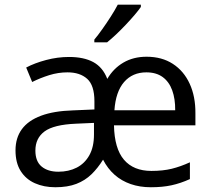

<svg xmlns="http://www.w3.org/2000/svg" viewBox="-20 -786 902 816"><path d="M603 -544.9Q668 -544.9 714.6 -514.6Q761.2 -484.4 786.1 -430.2Q811 -376 810.5 -304.7V-253.4H464.4Q466.3 -154.8 506.8 -107.2Q547.4 -59.6 623.5 -59.6Q672.4 -59.6 710 -68.8Q747.6 -78.1 787.1 -96.2V-24.9Q747.1 -6.8 708.7 1.5Q670.4 9.8 621.1 9.8Q574.2 9.8 535.4 -3.7Q496.6 -17.1 467 -43.2Q437.5 -69.3 418 -107.4Q396 -71.8 368.9 -45.4Q341.8 -19 304.7 -4.6Q267.6 9.8 215.3 9.8Q166.5 9.8 128.2 -7.3Q89.8 -24.4 67.9 -59.1Q45.9 -93.8 45.9 -147Q45.9 -200.2 73 -237.1Q100.1 -273.9 154.5 -294.2Q209 -314.5 290.5 -316.9L381.3 -320.8V-355.5Q381.3 -423.3 350.6 -450.9Q319.8 -478.5 267.1 -478.5Q227.5 -478.5 189.2 -466.6Q150.9 -454.6 116.7 -437.5L91.3 -499Q127.4 -518.1 176 -531Q224.6 -543.9 273.4 -543.9Q336.4 -543.9 376.7 -522Q417 -500 436 -450.7Q461.9 -495.1 504.4 -520Q546.9 -544.9 603 -544.9ZM379.4 -263.7 302.7 -260.3Q208.5 -256.3 169.4 -227.5Q130.4 -198.7 130.4 -146Q130.4 -100.1 157 -78.1Q183.6 -56.2 228 -56.2Q272 -56.2 306.2 -73.7Q340.3 -91.3 359.9 -126.5Q379.4 -161.6 379.4 -214.4ZM602.1 -478.5Q543 -478.5 507.3 -437.3Q471.7 -396 466.3 -317.4H724.6Q725.1 -365.7 711.9 -402.1Q698.7 -438.5 671.4 -458.5Q644 -478.5 602.1 -478.5ZM578.6 -766.1V-756.3Q568.8 -742.2 552 -722.4Q535.2 -702.6 514.6 -680.9Q494.1 -659.2 473.4 -639.6Q452.6 -620.1 435.1 -606H380.9V-617.7Q396.5 -636.2 415 -662.4Q433.6 -688.5 451.2 -716.1Q468.8 -743.7 480.5 -766.1Z"/></svg>

Font: Wonky
Style: Regular
Weight: 400
Designer: Monotype Design Team
Foundry: Monotype Imaging Inc.
Version: Version 3.000